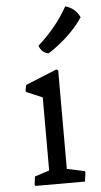

<svg xmlns="http://www.w3.org/2000/svg" viewBox="-55 -811 443 845"><g transform="rotate(-5 166.5 -388.0)"><path d="M68.4 -41.5 132.8 -62.5V-385.3L64.9 -414.1L59.6 -419.9L64.9 -446.3L202.6 -502.4L210.9 -498V-62.5L289.1 -45.9L291 -39.1L285.6 0H66.9L63.5 -4.4ZM175.3 -576.2Q145.5 -581.1 133.8 -613.3Q218.8 -689.5 266.1 -775.9Q310.1 -763.7 329.6 -722.2Q290 -662.6 221.2 -608.4Q199.2 -590.8 175.3 -576.2Z"/></g></svg>

Font: Trykker
Style: Regular
Weight: 400
Designer: Magnus Gaarde
Foundry: Magnus Gaarde
Version: Version 1.001